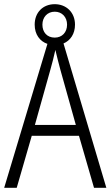

<svg xmlns="http://www.w3.org/2000/svg" viewBox="-20 -899 532 919"><path d="M132 -249H358L430 0H489L284 -691C317 -705 339 -737 339 -781C339 -840 297 -879 242 -879C186 -879 146 -840 146 -781C146 -734 171 -701 207 -689L0 0H60ZM242 -719C205 -719 183 -745 183 -781C183 -817 207 -843 242 -843C277 -843 301 -817 301 -781C301 -744 277 -719 242 -719ZM343 -301H147L221 -565C229 -594 238 -627 245 -660C252 -629 262 -592 269 -565Z"/></svg>

Font: Noto Sans Display SemiCondensed Light
Style: Regular
Weight: 300
Width: 4
Designer: Monotype Design Team
Foundry: Monotype Imaging Inc.
Version: Version 1.900